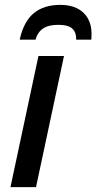

<svg xmlns="http://www.w3.org/2000/svg" viewBox="-20 -769 396 789"><path d="M23 0 138 -539H243L128 0ZM61 -606Q77 -680 118.5 -714.5Q160 -749 228 -749Q269 -749 297.5 -734.5Q326 -720 341 -693.5Q356 -667 356 -632Q356 -625 356 -619Q356 -613 355 -606H293Q294 -636 277 -651.5Q260 -667 219 -667Q179 -667 156.5 -651.5Q134 -636 126 -606Z"/></svg>

Font: Noto Sans Display Medium
Style: Italic
Weight: 500
Italic angle: -12°
Designer: Monotype Design Team
Foundry: Monotype Imaging Inc.
Version: Version 2.003